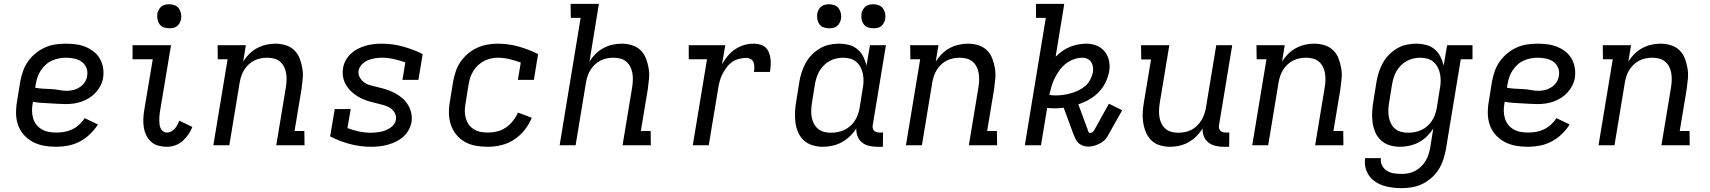

<svg xmlns="http://www.w3.org/2000/svg" viewBox="-20 -755 8890 998"><path d="M272 8Q240 8 209 2.5Q178 -3 151.5 -17Q125 -31 104.5 -53.5Q84 -76 74 -104.5Q64 -133 63.5 -165Q63 -197 69 -230L85 -330Q90 -357 99 -383.5Q108 -410 125 -434.5Q142 -459 164.5 -477.5Q187 -496 213.5 -508Q240 -520 267.5 -524Q295 -528 322 -528Q349 -528 375 -524.5Q401 -521 424.5 -511.5Q448 -502 467.5 -486.5Q487 -471 499 -450Q511 -429 515.5 -403.5Q520 -378 516 -351Q513 -331 503 -311Q493 -291 478 -274.5Q463 -258 444 -246Q425 -234 405 -227Q385 -220 364 -217Q343 -214 322 -214Q301 -214 279.5 -215.5Q258 -217 236.5 -218Q215 -219 193.5 -220.5Q172 -222 151 -226L150 -218Q146 -198 146.5 -178Q147 -158 152.5 -139.5Q158 -121 169.5 -106.5Q181 -92 197.5 -82.5Q214 -73 233.5 -69.5Q253 -66 273 -66Q294 -66 314.5 -69.5Q335 -73 355 -82.5Q375 -92 392 -107.5Q409 -123 420 -141L489 -108Q472 -81 447.5 -57.5Q423 -34 394 -19Q365 -4 334 2Q303 8 272 8ZM328 -283Q345 -283 362.5 -287.5Q380 -292 395.5 -302.5Q411 -313 421 -328.5Q431 -344 433 -361Q437 -383 429 -402.5Q421 -422 404.5 -434Q388 -446 366.5 -450.5Q345 -455 323 -455Q305 -455 286.5 -451.5Q268 -448 250 -440Q232 -432 217.5 -418.5Q203 -405 192 -388.5Q181 -372 175 -354Q169 -336 166 -318L163 -299Q184 -295 204.5 -294Q225 -293 246 -292Q267 -291 287 -287Q307 -283 328 -283Z M847 8Q824 8 802.5 2Q781 -4 765.5 -18Q750 -32 740.5 -51.5Q731 -71 727.5 -93Q724 -115 725 -138Q726 -161 730 -184L774 -447H669V-520H869L811 -172Q809 -161 808.5 -150Q808 -139 808 -128Q808 -117 809.5 -106.5Q811 -96 815.5 -87Q820 -78 828.5 -72Q837 -66 848 -66Q860 -66 870 -71.5Q880 -77 888.5 -86.5Q897 -96 902.5 -106.5Q908 -117 912 -128L980 -95Q972 -75 959 -56Q946 -37 929 -22Q912 -7 890.5 0.5Q869 8 847 8ZM859 -608Q844 -608 830.5 -613Q817 -618 809 -629.5Q801 -641 798.5 -655.5Q796 -670 798 -685Q800 -695 805.5 -705Q811 -715 819.5 -721.5Q828 -728 838.5 -730.5Q849 -733 860 -733Q875 -733 888.5 -727.5Q902 -722 910 -710.5Q918 -699 921 -684.5Q924 -670 921 -655Q919 -645 913.5 -635Q908 -625 899.5 -618.5Q891 -612 880.5 -610Q870 -608 859 -608Z M1089 0 1163 -447H1112L1111 -520H1258L1244 -435Q1257 -456 1275.5 -474.5Q1294 -493 1316.5 -505Q1339 -517 1363 -522.5Q1387 -528 1411 -528Q1439 -528 1465 -520Q1491 -512 1509.5 -494Q1528 -476 1537.5 -451.5Q1547 -427 1551.5 -400.5Q1556 -374 1553.5 -346Q1551 -318 1547 -290L1511 -74H1562L1563 0H1416L1466 -302Q1469 -321 1469.5 -339.5Q1470 -358 1467 -375.5Q1464 -393 1456 -408.5Q1448 -424 1435 -435Q1422 -446 1404.5 -450.5Q1387 -455 1368 -455Q1351 -455 1334 -451.5Q1317 -448 1301 -440Q1285 -432 1272 -419.5Q1259 -407 1249.5 -392Q1240 -377 1234.5 -360.5Q1229 -344 1226 -327L1172 0Z M1911 8Q1853 8 1798.5 -6.5Q1744 -21 1696 -46L1720 -188H1803L1786 -89Q1816 -78 1846.5 -71.5Q1877 -65 1910 -65Q1922 -65 1935 -66.5Q1948 -68 1960.5 -70.5Q1973 -73 1985 -78Q1997 -83 2008.5 -90.5Q2020 -98 2028 -109Q2036 -120 2038 -133Q2041 -151 2032 -167.5Q2023 -184 2008.5 -193.5Q1994 -203 1977 -208Q1960 -213 1942 -217Q1924 -221 1906.5 -226Q1889 -231 1872.5 -237.5Q1856 -244 1841 -253Q1826 -262 1812.5 -273.5Q1799 -285 1788.5 -298.5Q1778 -312 1771 -328.5Q1764 -345 1762 -363Q1760 -381 1763 -400Q1766 -421 1776.5 -440.5Q1787 -460 1803.5 -475.5Q1820 -491 1839.5 -501Q1859 -511 1879.5 -517Q1900 -523 1921 -525.5Q1942 -528 1963 -528Q2021 -528 2075 -513Q2129 -498 2177 -474L2155 -340H2072L2087 -431Q2058 -441 2027 -448Q1996 -455 1964 -455Q1946 -455 1928 -452Q1910 -449 1893 -442Q1876 -435 1861.5 -420.5Q1847 -406 1844 -388Q1841 -369 1850 -353Q1859 -337 1872.5 -327Q1886 -317 1904 -312Q1922 -307 1939.5 -303Q1957 -299 1974.5 -294Q1992 -289 2008 -282.5Q2024 -276 2039.5 -267Q2055 -258 2068.5 -247Q2082 -236 2092.5 -222Q2103 -208 2110 -192Q2117 -176 2119.5 -157.5Q2122 -139 2119 -120Q2115 -99 2104 -79Q2093 -59 2076 -44Q2059 -29 2038.5 -19Q2018 -9 1996.5 -3Q1975 3 1953.5 5.5Q1932 8 1911 8Z M2516 8Q2484 8 2453 2.5Q2422 -3 2396.5 -17.5Q2371 -32 2352 -55Q2333 -78 2323.5 -106.5Q2314 -135 2313.5 -166.5Q2313 -198 2319 -230L2335 -330Q2340 -356 2348.5 -382.5Q2357 -409 2373 -432.5Q2389 -456 2411 -475Q2433 -494 2459 -506Q2485 -518 2512 -523Q2539 -528 2566 -528Q2623 -528 2676 -513Q2729 -498 2777 -474L2755 -340H2672L2687 -430Q2659 -440 2629 -447.5Q2599 -455 2568 -455Q2550 -455 2532 -451Q2514 -447 2497 -438.5Q2480 -430 2465.5 -416.5Q2451 -403 2441 -387Q2431 -371 2425 -353.5Q2419 -336 2416 -318L2400 -218Q2396 -198 2396 -178.5Q2396 -159 2401 -141Q2406 -123 2416.5 -108Q2427 -93 2443 -83Q2459 -73 2478 -69.5Q2497 -66 2516 -66Q2540 -66 2563.5 -71.5Q2587 -77 2608.5 -91.5Q2630 -106 2646 -126.5Q2662 -147 2672 -170L2744 -143Q2731 -110 2707.5 -80Q2684 -50 2652.5 -29.5Q2621 -9 2585.5 -0.5Q2550 8 2516 8Z M2889 0 2998 -662H2947L2946 -735H3093L3044 -435Q3057 -456 3075.5 -474.5Q3094 -493 3116.5 -505Q3139 -517 3163 -522.5Q3187 -528 3211 -528Q3239 -528 3265 -520Q3291 -512 3309.5 -494Q3328 -476 3337.5 -451.5Q3347 -427 3351.5 -400.5Q3356 -374 3353.5 -346Q3351 -318 3347 -290L3311 -74H3362L3363 0H3216L3266 -302Q3269 -321 3269.5 -339.5Q3270 -358 3267 -375.5Q3264 -393 3256 -408.5Q3248 -424 3235 -435Q3222 -446 3204.5 -450.5Q3187 -455 3168 -455Q3151 -455 3134 -451.5Q3117 -448 3101 -440Q3085 -432 3072 -419.5Q3059 -407 3049.5 -392Q3040 -377 3034.5 -360.5Q3029 -344 3026 -327L2972 0Z M3581 0 3655 -447H3560V-520H3750L3733 -421Q3746 -444 3763 -464.5Q3780 -485 3802 -499.5Q3824 -514 3848.5 -521Q3873 -528 3897 -528Q3915 -528 3931.5 -523.5Q3948 -519 3959.5 -508Q3971 -497 3977 -481.5Q3983 -466 3985 -449.5Q3987 -433 3986 -415.5Q3985 -398 3982 -381H3899Q3901 -393 3901 -406Q3901 -419 3897 -430.5Q3893 -442 3882 -448Q3871 -454 3859 -454Q3840 -454 3820.5 -449Q3801 -444 3784.5 -432Q3768 -420 3756 -403.5Q3744 -387 3735 -369.5Q3726 -352 3721 -333Q3716 -314 3713 -295L3664 0Z M4257 8Q4229 8 4203 0Q4177 -8 4158 -25.5Q4139 -43 4128.5 -67.5Q4118 -92 4114.5 -119Q4111 -146 4112.5 -174Q4114 -202 4119 -230L4135 -330Q4139 -355 4147 -379.5Q4155 -404 4167.5 -427Q4180 -450 4199.5 -470Q4219 -490 4242 -503.5Q4265 -517 4290.5 -522.5Q4316 -528 4341 -528Q4368 -528 4393 -521.5Q4418 -515 4437 -499Q4456 -483 4467 -461Q4478 -439 4484 -414L4502 -520H4585L4517 -108Q4515 -99 4516 -91Q4517 -83 4522 -77Q4527 -71 4535.5 -68.5Q4544 -66 4553 -66H4570L4569 8H4540Q4518 8 4497 3Q4476 -2 4460.5 -14.5Q4445 -27 4437.5 -47Q4430 -67 4431 -88Q4418 -66 4398 -47Q4378 -28 4355 -15.5Q4332 -3 4306.5 2.5Q4281 8 4257 8ZM4300 -65Q4317 -65 4334.5 -68.5Q4352 -72 4368.5 -79.5Q4385 -87 4399 -99.5Q4413 -112 4423 -127Q4433 -142 4439 -159Q4445 -176 4448 -193L4464 -293Q4468 -313 4468.5 -332Q4469 -351 4465.5 -369.5Q4462 -388 4453.5 -404.5Q4445 -421 4431.5 -433Q4418 -445 4399.5 -450Q4381 -455 4362 -455Q4345 -455 4327 -451Q4309 -447 4292.5 -438Q4276 -429 4262.5 -415.5Q4249 -402 4239.5 -386Q4230 -370 4224.5 -352.5Q4219 -335 4216 -318L4200 -218Q4197 -199 4196.5 -180.5Q4196 -162 4199.5 -144.5Q4203 -127 4211 -111.5Q4219 -96 4232.5 -85Q4246 -74 4263.5 -69.5Q4281 -65 4300 -65ZM4519 -608Q4504 -608 4490.5 -613Q4477 -618 4469 -629.5Q4461 -641 4458.5 -655.5Q4456 -670 4458 -685Q4460 -695 4465.5 -705Q4471 -715 4479.5 -721.5Q4488 -728 4498.5 -730.5Q4509 -733 4520 -733Q4535 -733 4548.5 -727.5Q4562 -722 4570 -710.5Q4578 -699 4581 -684.5Q4584 -670 4581 -655Q4579 -645 4573.5 -635Q4568 -625 4559.5 -618.5Q4551 -612 4540.5 -610Q4530 -608 4519 -608ZM4289 -608Q4274 -608 4260.5 -613Q4247 -618 4239 -629.5Q4231 -641 4228.5 -655.5Q4226 -670 4228 -685Q4230 -695 4235.5 -705Q4241 -715 4249.5 -721.5Q4258 -728 4268.5 -730.5Q4279 -733 4290 -733Q4305 -733 4318.5 -727.5Q4332 -722 4340 -710.5Q4348 -699 4351 -684.5Q4354 -670 4351 -655Q4349 -645 4343.5 -635Q4338 -625 4329.5 -618.5Q4321 -612 4310.5 -610Q4300 -608 4289 -608Z M4689 0 4763 -447H4712L4711 -520H4858L4844 -435Q4857 -456 4875.5 -474.5Q4894 -493 4916.5 -505Q4939 -517 4963 -522.5Q4987 -528 5011 -528Q5039 -528 5065 -520Q5091 -512 5109.5 -494Q5128 -476 5137.5 -451.5Q5147 -427 5151.5 -400.5Q5156 -374 5153.5 -346Q5151 -318 5147 -290L5111 -74H5162L5163 0H5016L5066 -302Q5069 -321 5069.5 -339.5Q5070 -358 5067 -375.5Q5064 -393 5056 -408.5Q5048 -424 5035 -435Q5022 -446 5004.5 -450.5Q4987 -455 4968 -455Q4951 -455 4934 -451.5Q4917 -448 4901 -440Q4885 -432 4872 -419.5Q4859 -407 4849.5 -392Q4840 -377 4834.5 -360.5Q4829 -344 4826 -327L4772 0Z M5636 7Q5621 7 5607 1.5Q5593 -4 5584 -13.5Q5575 -23 5569 -36Q5563 -49 5558 -62L5509 -195Q5497 -193 5485 -192.5Q5473 -192 5462 -192Q5452 -192 5442.5 -192.5Q5433 -193 5423 -194L5391 0H5307L5416 -662H5365V-735H5512L5467 -460Q5484 -477 5502.5 -490Q5521 -503 5542 -511.5Q5563 -520 5584.5 -524Q5606 -528 5627 -528Q5655 -528 5680 -518Q5705 -508 5721.5 -488Q5738 -468 5744 -441.5Q5750 -415 5746 -387Q5741 -358 5727.5 -329Q5714 -300 5692 -277Q5670 -254 5642 -238Q5614 -222 5585 -213L5632 -86Q5633 -84 5633.5 -82Q5634 -80 5635 -78L5634 -77Q5636 -72 5638.5 -68Q5641 -64 5647 -64Q5653 -64 5659 -68.5Q5665 -73 5668 -79L5744 -216L5813 -182L5736 -45Q5729 -32 5717 -22.5Q5705 -13 5691.5 -6.5Q5678 0 5664 3.5Q5650 7 5636 7ZM5469 -259Q5488 -259 5508 -262Q5528 -265 5547.5 -270.5Q5567 -276 5586.5 -285.5Q5606 -295 5622 -309Q5638 -323 5647.5 -342Q5657 -361 5661 -380Q5663 -394 5661 -407.5Q5659 -421 5652 -432Q5645 -443 5633 -449Q5621 -455 5607 -455Q5585 -455 5562 -447Q5539 -439 5520 -424Q5501 -409 5487 -389.5Q5473 -370 5462.5 -349Q5452 -328 5445.5 -306Q5439 -284 5434 -262Q5443 -260 5451.5 -259.5Q5460 -259 5469 -259Z M6062 8Q6034 8 6008 0Q5982 -8 5964 -26Q5946 -44 5936 -68.5Q5926 -93 5922 -119.5Q5918 -146 5920 -174Q5922 -202 5927 -230L5963 -446H5912L5911 -520H6058L6008 -218Q6005 -199 6004.5 -180.5Q6004 -162 6007 -144.5Q6010 -127 6018 -111.5Q6026 -96 6039 -85Q6052 -74 6069 -69.5Q6086 -65 6105 -65Q6122 -65 6139.5 -68.5Q6157 -72 6172.5 -80Q6188 -88 6201 -100.5Q6214 -113 6223.5 -128Q6233 -143 6239 -159.5Q6245 -176 6248 -193L6302 -520H6385L6317 -108Q6315 -99 6316 -91Q6317 -83 6322 -77Q6327 -71 6335.5 -68.5Q6344 -66 6353 -66H6370L6369 8H6340Q6318 8 6297.5 3Q6277 -2 6261 -14.5Q6245 -27 6237.5 -46.5Q6230 -66 6231 -87Q6217 -65 6198.5 -46.5Q6180 -28 6157.5 -15.5Q6135 -3 6110.5 2.5Q6086 8 6062 8Z M6489 0 6563 -447H6512L6511 -520H6658L6644 -435Q6657 -456 6675.5 -474.5Q6694 -493 6716.5 -505Q6739 -517 6763 -522.5Q6787 -528 6811 -528Q6839 -528 6865 -520Q6891 -512 6909.5 -494Q6928 -476 6937.5 -451.5Q6947 -427 6951.5 -400.5Q6956 -374 6953.5 -346Q6951 -318 6947 -290L6911 -74H6962L6963 0H6816L6866 -302Q6869 -321 6869.5 -339.5Q6870 -358 6867 -375.5Q6864 -393 6856 -408.5Q6848 -424 6835 -435Q6822 -446 6804.5 -450.5Q6787 -455 6768 -455Q6751 -455 6734 -451.5Q6717 -448 6701 -440Q6685 -432 6672 -419.5Q6659 -407 6649.5 -392Q6640 -377 6634.5 -360.5Q6629 -344 6626 -327L6572 0Z M7266 223Q7241 223 7217 220Q7193 217 7170 209.5Q7147 202 7128 189Q7109 176 7096 157.5Q7083 139 7077.5 115.5Q7072 92 7076 67H7158Q7155 87 7164 105Q7173 123 7189.5 133Q7206 143 7225.5 146Q7245 149 7266 149Q7283 149 7301 145.5Q7319 142 7335.5 133.5Q7352 125 7366 111.5Q7380 98 7390 81.5Q7400 65 7405.5 47.5Q7411 30 7414 13L7430 -87Q7416 -65 7396.5 -46Q7377 -27 7354 -15Q7331 -3 7306 2.5Q7281 8 7257 8Q7229 8 7203 0Q7177 -8 7158 -25.5Q7139 -43 7128.5 -67.5Q7118 -92 7114.5 -119Q7111 -146 7112.5 -174Q7114 -202 7119 -230L7135 -330Q7139 -355 7147 -379.5Q7155 -404 7167.5 -427Q7180 -450 7199.5 -470Q7219 -490 7242 -503.5Q7265 -517 7290.5 -522.5Q7316 -528 7341 -528Q7368 -528 7393 -521.5Q7418 -515 7437 -499Q7456 -483 7467 -461Q7478 -439 7484 -414L7502 -520H7634V-447H7573L7495 25Q7490 51 7481 77.5Q7472 104 7457 127.5Q7442 151 7419.5 170.5Q7397 190 7371.5 202Q7346 214 7319 218.5Q7292 223 7266 223ZM7300 -65Q7317 -65 7334.5 -68.5Q7352 -72 7368.5 -79.5Q7385 -87 7399 -99.5Q7413 -112 7423 -127Q7433 -142 7439 -159Q7445 -176 7448 -193L7464 -293Q7468 -313 7468.5 -332Q7469 -351 7465.5 -369.5Q7462 -388 7453.5 -404.5Q7445 -421 7431.5 -433Q7418 -445 7399.5 -450Q7381 -455 7362 -455Q7345 -455 7327 -451Q7309 -447 7292.5 -438Q7276 -429 7262.5 -415.5Q7249 -402 7239.5 -386Q7230 -370 7224.5 -352.5Q7219 -335 7216 -318L7200 -218Q7197 -199 7196.5 -180.5Q7196 -162 7199.5 -144.5Q7203 -127 7211 -111.5Q7219 -96 7232.5 -85Q7246 -74 7263.5 -69.5Q7281 -65 7300 -65Z M7922 8Q7890 8 7859 2.5Q7828 -3 7801.5 -17Q7775 -31 7754.5 -53.5Q7734 -76 7724 -104.5Q7714 -133 7713.5 -165Q7713 -197 7719 -230L7735 -330Q7740 -357 7749 -383.5Q7758 -410 7775 -434.5Q7792 -459 7814.5 -477.5Q7837 -496 7863.5 -508Q7890 -520 7917.5 -524Q7945 -528 7972 -528Q7999 -528 8025 -524.5Q8051 -521 8074.5 -511.5Q8098 -502 8117.5 -486.5Q8137 -471 8149 -450Q8161 -429 8165.5 -403.5Q8170 -378 8166 -351Q8163 -331 8153 -311Q8143 -291 8128 -274.5Q8113 -258 8094 -246Q8075 -234 8055 -227Q8035 -220 8014 -217Q7993 -214 7972 -214Q7951 -214 7929.5 -215.5Q7908 -217 7886.5 -218Q7865 -219 7843.5 -220.5Q7822 -222 7801 -226L7800 -218Q7796 -198 7796.5 -178Q7797 -158 7802.5 -139.5Q7808 -121 7819.5 -106.5Q7831 -92 7847.5 -82.5Q7864 -73 7883.5 -69.5Q7903 -66 7923 -66Q7944 -66 7964.5 -69.5Q7985 -73 8005 -82.5Q8025 -92 8042 -107.5Q8059 -123 8070 -141L8139 -108Q8122 -81 8097.5 -57.5Q8073 -34 8044 -19Q8015 -4 7984 2Q7953 8 7922 8ZM7978 -283Q7995 -283 8012.5 -287.5Q8030 -292 8045.5 -302.5Q8061 -313 8071 -328.5Q8081 -344 8083 -361Q8087 -383 8079 -402.5Q8071 -422 8054.5 -434Q8038 -446 8016.5 -450.5Q7995 -455 7973 -455Q7955 -455 7936.5 -451.5Q7918 -448 7900 -440Q7882 -432 7867.5 -418.5Q7853 -405 7842 -388.5Q7831 -372 7825 -354Q7819 -336 7816 -318L7813 -299Q7834 -295 7854.5 -294Q7875 -293 7896 -292Q7917 -291 7937 -287Q7957 -283 7978 -283Z M8289 0 8363 -447H8312L8311 -520H8458L8444 -435Q8457 -456 8475.5 -474.5Q8494 -493 8516.5 -505Q8539 -517 8563 -522.5Q8587 -528 8611 -528Q8639 -528 8665 -520Q8691 -512 8709.5 -494Q8728 -476 8737.5 -451.5Q8747 -427 8751.5 -400.5Q8756 -374 8753.5 -346Q8751 -318 8747 -290L8711 -74H8762L8763 0H8616L8666 -302Q8669 -321 8669.5 -339.5Q8670 -358 8667 -375.5Q8664 -393 8656 -408.5Q8648 -424 8635 -435Q8622 -446 8604.5 -450.5Q8587 -455 8568 -455Q8551 -455 8534 -451.5Q8517 -448 8501 -440Q8485 -432 8472 -419.5Q8459 -407 8449.5 -392Q8440 -377 8434.5 -360.5Q8429 -344 8426 -327L8372 0Z"/></svg>

Font: Iosevka Etoile
Style: Italic
Weight: 400
Italic angle: -9°
Designer: Belleve Invis
Foundry: Belleve Invis
Version: Version 22.1.2; ttfautohint (v1.8.4)